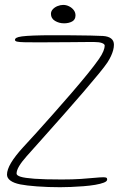

<svg xmlns="http://www.w3.org/2000/svg" viewBox="-20 -751 514 782"><path d="M225 11.5Q175 11.5 131.2 8.2Q87.5 5 62.5 0Q35.5 -5.5 22 -15.8Q8.5 -26 8.5 -40Q8.5 -60 25 -87.8Q41.5 -115.5 74 -151Q96 -174.5 128.2 -210.2Q160.5 -246 197.5 -287.8Q234.5 -329.5 270.5 -371.2Q306.5 -413 336 -449.2Q365.5 -485.5 382.5 -510Q395.5 -528.5 401 -542.5Q406.5 -556.5 406.5 -565Q406.5 -571.5 395.2 -575.8Q384 -580 361.5 -580Q354 -580 326 -579.8Q298 -579.5 261 -579.2Q224 -579 190 -578.8Q156 -578.5 136.5 -578.5Q99.5 -578.5 78.8 -579Q58 -579.5 49.5 -581.5Q41 -583.5 41 -588.5Q41 -593.5 47 -597Q53 -600.5 69.5 -602.8Q86 -605 117.2 -606.2Q148.5 -607.5 199 -607.5Q231 -607.5 272.2 -607.2Q313.5 -607 349.2 -606.2Q385 -605.5 399.5 -604.5Q421.5 -603 432.8 -594Q444 -585 444 -569Q444 -558.5 441 -547Q438 -535.5 432.2 -523Q426.5 -510.5 417.5 -496.5Q408 -482 381.8 -450Q355.5 -418 318.8 -375.2Q282 -332.5 240.8 -285.8Q199.5 -239 159.5 -194.2Q119.5 -149.5 87.5 -113.5Q68 -91.5 57.8 -74.2Q47.5 -57 47.5 -44Q47.5 -36.5 63.8 -31.2Q80 -26 120.2 -23Q160.5 -20 231.5 -20Q275.5 -20 309.2 -22.2Q343 -24.5 366 -26.8Q389 -29 400 -29Q407.5 -29 411 -28Q414.5 -27 415.5 -25Q416.5 -23 416.5 -20Q416.5 -12.5 403 -7.2Q389.5 -2 367.5 1.8Q345.5 5.5 319.5 7.5Q293.5 9.5 268.8 10.5Q244 11.5 225 11.5ZM241 -656Q220.5 -656 204 -666Q187.5 -676 187.5 -694.5Q187.5 -705 195 -713.2Q202.5 -721.5 214.2 -726.2Q226 -731 237.5 -731Q250 -731 261.5 -725.2Q273 -719.5 280.2 -710Q287.5 -700.5 287.5 -688.5Q287.5 -671 273.8 -663.5Q260 -656 241 -656Z"/></svg>

Font: Gluten Thin
Style: Regular
Weight: 100
Designer: Tyler Finck
Foundry: Etcetera Type Company
Version: Version 1.300